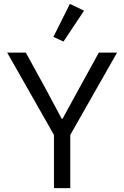

<svg xmlns="http://www.w3.org/2000/svg" viewBox="-20 -969 640 989"><path d="M258 0V-274L17 -698H113L213 -516L298 -357H302L389 -516L489 -698H583L342 -274V0ZM307 -755 255 -779 340 -949 413 -914Z"/></svg>

Font: iA Writer Duo V
Style: Regular
Weight: 400
Designer: Mike Abbink, Paul van der Laan, Pieter van Rosmalen, Oliver Reichenstein
Foundry: Information Architects Inc.
Version: Version 2.000